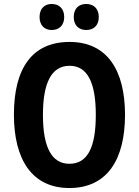

<svg xmlns="http://www.w3.org/2000/svg" viewBox="-20 -936 698 966"><path d="M179 -850C179 -808 205 -785 240 -785C277 -785 303 -808 303 -850C303 -893 277 -916 240 -916C205 -916 179 -894 179 -850ZM351 -850C351 -808 377 -785 414 -785C451 -785 477 -808 477 -850C477 -893 451 -916 414 -916C377 -916 351 -894 351 -850ZM609 -358C609 -583 519 -725 330 -725C143 -725 50 -594 50 -359C50 -135 140 10 329 10C519 10 609 -133 609 -358ZM196 -358C196 -519 239 -605 330 -605C420 -605 462 -521 462 -358C462 -195 421 -112 329 -112C239 -112 196 -197 196 -358Z"/></svg>

Font: Noto Sans Telugu Condensed
Style: Bold
Weight: 700
Width: 3
Designer: Jelle Bosma - Monotype Design Team
Foundry: Monotype Imaging Inc.
Version: Version 2.005